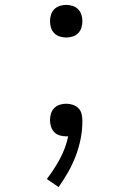

<svg xmlns="http://www.w3.org/2000/svg" viewBox="-20 -548 540 783"><path d="M219 215 171 182Q201 143 224.5 99.5Q248 56 258 8H249Q236 8 223 4Q210 0 201 -9.5Q192 -19 188 -32Q184 -45 184 -58Q184 -72 188 -85Q192 -98 201.5 -107.5Q211 -117 224 -121Q237 -125 250 -125Q264 -125 277.5 -120.5Q291 -116 300.5 -106Q310 -96 313 -82Q316 -68 316 -55Q316 -18 309 17.5Q302 53 289 87.5Q276 122 258 153.5Q240 185 219 215ZM250 -395Q237 -395 224 -399Q211 -403 201.5 -412.5Q192 -422 188 -435Q184 -448 184 -462Q184 -475 188 -488Q192 -501 201.5 -510.5Q211 -520 224 -524Q237 -528 250 -528Q263 -528 276 -524Q289 -520 298.5 -510.5Q308 -501 312 -488Q316 -475 316 -462Q316 -448 312 -435Q308 -422 298.5 -412.5Q289 -403 276 -399Q263 -395 250 -395Z"/></svg>

Font: Iosevka Custom Light
Style: Regular
Weight: 300
Monospace: yes
Designer: Belleve Invis
Foundry: Belleve Invis
Version: Version 27.3.5